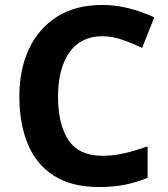

<svg xmlns="http://www.w3.org/2000/svg" viewBox="-20 -744 677 774"><path d="M393 -598Q306 -598 260 -533Q214 -468 214 -355Q214 -241 256.5 -178.5Q299 -116 393 -116Q437 -116 480.5 -126Q524 -136 575 -154V-27Q528 -8 482 1Q436 10 379 10Q269 10 197.5 -35.5Q126 -81 92 -163.5Q58 -246 58 -356Q58 -464 97 -547Q136 -630 210.5 -677Q285 -724 393 -724Q446 -724 499.5 -710.5Q553 -697 602 -674L553 -551Q513 -570 472.5 -584Q432 -598 393 -598Z"/></svg>

Font: RS Noto Sans
Style: Bold
Weight: 700
Designer: Monotype Design Team
Foundry: Monotype Imaging Inc.
Version: Version 3.10